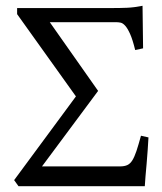

<svg xmlns="http://www.w3.org/2000/svg" viewBox="-20 -643 560 663"><path d="M492.7 -168.5Q491.7 -148.9 490 -125Q488.3 -101.1 486.3 -77.6L482.4 -33.7Q481 -13.2 480 0H43.9L28.8 -21L242.2 -310.1L39.1 -594.2V-615.2H368.2Q395.5 -615.2 419.2 -616.2Q442.9 -617.2 472.2 -623L474.1 -476.1L446.8 -470.2Q438 -506.3 429.2 -525.9Q420.4 -545.4 412.1 -554.4Q403.8 -563.5 396 -564.9Q388.2 -566.4 380.9 -566.4H151.9L318.8 -329.1L125 -68.4H394.5Q409.7 -68.4 419.7 -73Q429.7 -77.6 437 -89.4Q444.3 -101.1 451.2 -121.6Q458 -142.1 466.8 -174.3Z"/></svg>

Font: Gentium Unicode
Style: Regular
Weight: 400
Version: Version 1.009